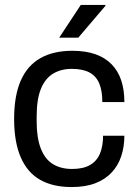

<svg xmlns="http://www.w3.org/2000/svg" viewBox="-20 -743 559 775"><path d="M269 12Q193 12 141.5 -17.5Q90 -47 63.5 -108.5Q37 -170 37 -263Q37 -356 63.5 -417Q90 -478 142.5 -508Q195 -538 272 -538Q326 -538 365.5 -524Q405 -510 431 -483Q457 -456 469.5 -418Q482 -380 482 -331H393Q393 -377 380.5 -406.5Q368 -436 341 -450.5Q314 -465 270 -465Q226 -465 194 -445.5Q162 -426 145 -384Q128 -342 128 -273V-252Q128 -187 144.5 -144Q161 -101 193 -81Q225 -61 271 -61Q316 -61 343.5 -77Q371 -93 383.5 -123Q396 -153 396 -195H482Q482 -151 469.5 -113Q457 -75 431 -47Q405 -19 365 -3.5Q325 12 269 12ZM219 -591 306 -723H405L406 -720L296 -591Z"/></svg>

Font: Archivo SemiBold
Style: Regular
Weight: 400
Version: Version 2.001